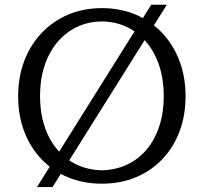

<svg xmlns="http://www.w3.org/2000/svg" viewBox="-20 -759 853 804"><path d="M406.7 10.2Q329.4 10.2 265 -16.5Q200.6 -43.2 153.8 -92.3Q106.9 -141.4 81.4 -208.4Q56 -275.3 56 -356Q56 -436.6 81.7 -504.1Q107.4 -571.5 154.5 -621Q201.5 -670.6 265.7 -697.8Q329.9 -725 406.7 -725Q483.9 -725 548.1 -697.9Q612.2 -670.7 659 -621.1Q705.9 -571.5 731.4 -504.1Q757 -436.6 757 -356Q757 -275.3 731.7 -208.4Q706.4 -141.4 659.5 -92.3Q612.7 -43.2 548.5 -16.5Q484.3 10.2 406.7 10.2ZM406.7 -45.9Q465.1 -47.3 512.8 -70Q560.6 -92.8 594.8 -133.8Q629 -174.9 647.3 -231.4Q665.7 -287.8 665.7 -356.8Q665.7 -425.7 647.1 -482.7Q628.5 -539.7 594 -581.2Q559.6 -622.6 512.1 -645.6Q464.6 -668.5 406.7 -669.2Q348.7 -668.5 301.2 -645.6Q253.7 -622.6 219.3 -581.2Q184.8 -539.7 166.2 -482.7Q147.6 -425.7 147.6 -356.8Q147.6 -288.2 166.1 -231.5Q184.7 -174.9 218.9 -133.8Q253.1 -92.8 300.6 -70Q348.2 -47.3 406.7 -45.9ZM134.8 24.3 613.3 -739.3H678.7L199.9 24.3Z"/></svg>

Font: Russolo 10pt ExtraLight
Style: Regular
Weight: 200
Designer: Micah Stupak-Hahn
Version: Version 1.000